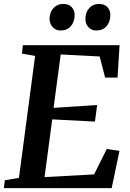

<svg xmlns="http://www.w3.org/2000/svg" viewBox="-26 -978 676 998"><path d="M-6 0 -1 -41 72.5 -53.5 156.5 -687.5 88 -699.5 93 -743H595.5L585 -574.5H520.5L492 -684.5L289.5 -695L252.5 -417.5L479 -432L467.5 -346L245.5 -357.5L205.5 -57.5L463 -71.5L529 -203.5L595 -194L554.5 0ZM288 -819.5Q263.5 -819.5 247.5 -837.2Q231.5 -855 231.5 -881.5Q232.5 -915 252 -936.2Q271.5 -957.5 302.5 -957.5Q332 -957.5 347.2 -940.5Q362.5 -923.5 362 -898.5Q361.5 -864 342.2 -841.8Q323 -819.5 288 -819.5ZM474 -819.5Q449 -819.5 433.2 -837.2Q417.5 -855 418 -881.5Q418.5 -915 438 -936.2Q457.5 -957.5 488.5 -957.5Q517.5 -957.5 532.8 -940.5Q548 -923.5 547.5 -898.5Q547 -864 527.8 -841.8Q508.5 -819.5 474 -819.5Z"/></svg>

Font: Merriweather 36pt SemiBold
Style: Italic
Weight: 600
Italic angle: -7.8°
Version: Version 2.101